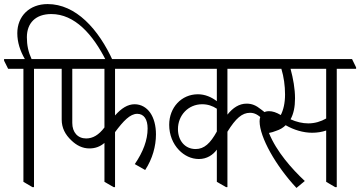

<svg xmlns="http://www.w3.org/2000/svg" viewBox="-48 -913 1769 943"><path d="M111 6H119V-575H214V-582L194 -623H107C91 -658 84 -691 84 -730C84 -800 127 -844 204 -844C318 -844 408 -746 475 -611H508C436 -771 324 -893 186 -893C96 -893 37 -833 37 -750C37 -705 51 -663 74 -623H-28V-615L-8 -575H67V-20Z M391 -184C420 -184 444 -193 465 -211V-20L510 6H517V-264C558 -319 591 -354 626 -354C659 -354 677 -327 677 -282C677 -225 655 -167 614 -107L665 -78C701 -133 718 -195 718 -253C718 -296 708 -333 690 -359C672 -385 645 -401 613 -401C579 -401 548 -381 517 -346V-575H778V-582L758 -623H158V-615L178 -575H255V-326C255 -285 272 -252 303 -223C328 -199 357 -184 391 -184ZM307 -309V-575H465V-287C437 -250 408 -233 375 -233C334 -233 307 -263 307 -309Z M929 -132C968 -132 998 -152 1017 -178V-20L1062 6H1069V-266C1110 -332 1141 -359 1180 -359C1203 -359 1219 -349 1241 -329L1262 -352C1253 -361 1245 -368 1235 -375C1209 -396 1189 -404 1163 -404C1127 -404 1096 -384 1069 -350V-575H1215V-582L1196 -623H722V-615L742 -575H1017V-416C991 -436 959 -450 924 -450C843 -450 783 -385 783 -300C783 -251 801 -207 831 -176C857 -149 891 -132 929 -132ZM826 -279C826 -346 876 -401 945 -401C972 -401 996 -393 1017 -379V-267C985 -209 955 -181 913 -181C860 -181 826 -223 826 -279Z M1408 10 1449 -24C1386 -83 1310 -168 1273 -260C1285 -262 1297 -266 1307 -270C1327 -276 1343 -286 1355 -298C1395 -275 1441 -261 1485 -261C1510 -261 1534 -265 1554 -272V-20L1598 6H1606V-575H1701V-582L1681 -623H1150V-614L1170 -575H1334C1346 -535 1352 -492 1352 -449C1352 -407 1344 -373 1331 -348C1309 -361 1291 -367 1273 -367C1245 -367 1227 -350 1227 -317C1227 -239 1307 -98 1408 10ZM1401 -430C1401 -477 1392 -527 1379 -575H1554V-331C1528 -316 1498 -307 1466 -307C1438 -307 1408 -314 1379 -327C1394 -354 1401 -388 1401 -430Z"/></svg>

Font: Noto Serif Devanagari ExtraCondensed Light
Style: Regular
Weight: 300
Width: 2
Designer: Universal Thirst, Indian Type Foundry and the Monotype Design Team
Foundry: Monotype Imaging Inc.
Version: Version 2.004